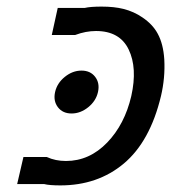

<svg xmlns="http://www.w3.org/2000/svg" viewBox="-20 -550 519 582"><path d="M155.5 -225Q141 -244 147 -271Q153 -298 176.5 -317Q200 -336 227 -336Q254 -336 268.5 -317Q283 -298 277 -271Q271 -244 247.5 -225Q224 -206 197 -206Q170 -206 155.5 -225ZM378 -259Q397 -344 370 -400Q343 -456 271 -456Q240 -456 208 -444H137L155 -526H237Q254 -530 288 -530Q326 -530 354 -523Q386 -515 412 -497Q443 -476 458 -448Q475 -417 478 -370Q481 -314 468 -259Q435 -121 355 -54Q276 12 163 12Q130 12 114 8H32L51 -74H122Q148 -62 180 -62Q251 -62 305 -118Q358 -173 378 -259Z"/></svg>

Font: Miedinger
Style: Italic
Weight: 400
Italic angle: -13°
Version: Version 001.000